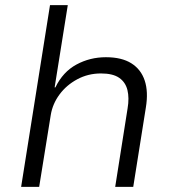

<svg xmlns="http://www.w3.org/2000/svg" viewBox="-20 -725 676 745"><path d="M62 0 174 -705H243L192 -386H195Q224 -446 276.5 -474.5Q329 -503 391 -503Q452 -503 489.5 -479.5Q527 -456 541.5 -412.5Q556 -369 546 -308L497 0H427L475 -304Q482 -345 474.5 -375.5Q467 -406 442.5 -423Q418 -440 372 -440Q322 -440 280 -417.5Q238 -395 211 -358.5Q184 -322 177 -279L132 0Z"/></svg>

Font: Nunito Sans 7pt Light
Style: Italic
Weight: 300
Italic angle: -9°
Designer: Vernon Adams
Foundry: Vernon Adams
Version: Version 3.101;gftools[0.9.27]